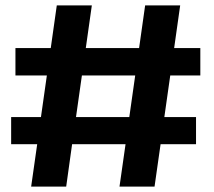

<svg xmlns="http://www.w3.org/2000/svg" viewBox="-20 -695 796 715"><path d="M425 0H555.5L578 -158H710V-259H592L614 -414H726V-516H628.5L651 -675H520.5L498 -516H299.5L322 -675H191.5L169 -516H37.5V-414H154.5L132.5 -259H21.5V-158H118.5L96 0H226.5L248.5 -158H447.5ZM263 -259 285 -414H483.5L461.5 -259Z"/></svg>

Font: Anybody
Style: Bold
Weight: 700
Designer: Tyler Finck
Foundry: Etcetera Type Company
Version: Version 1.110